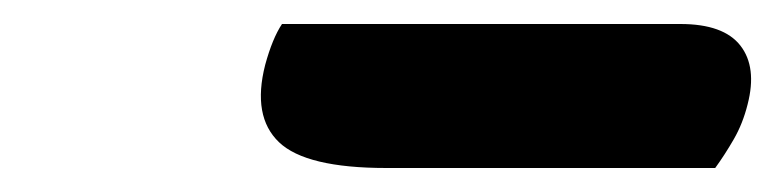

<svg xmlns="http://www.w3.org/2000/svg" viewBox="-20 -750 646 160"><path d="M215 -730H547Q583 -730 597 -712Q611 -694 603 -663Q599 -647 591.5 -634Q584 -621 576 -610H302Q235 -610 212.5 -631.5Q190 -653 201 -696Q204 -707 207.5 -715.5Q211 -724 215 -730Z"/></svg>

Font: Recursive Sn Csl St XBd
Style: Italic
Weight: 800
Italic angle: -15°
Version: Version 1.079;hotconv 1.0.112;makeotfexe 2.5.65598; ttfautoh